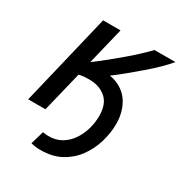

<svg xmlns="http://www.w3.org/2000/svg" viewBox="-167 -640 891 945"><g transform="rotate(30 278.5 -167.5)"><path d="M198 186Q184 186 170.5 184.5Q157 183 143 179L165 104Q174 105 182 106Q190 107 197 107Q239 107 270 89Q301 71 322 40.5Q343 10 354 -27.5Q365 -65 365 -104Q365 -171 328 -203Q291 -235 234 -235Q220 -235 205 -234Q190 -233 175 -229L119 0H21L146 -521H245L194 -311Q226 -335 261.5 -363.5Q297 -392 331.5 -421.5Q366 -451 393.5 -477Q421 -503 438 -521H557Q538 -498 508.5 -469Q479 -440 444.5 -410.5Q410 -381 376 -353Q342 -325 311 -302Q348 -296 376 -278.5Q404 -261 421.5 -235.5Q439 -210 448 -178.5Q457 -147 457 -112Q457 -59 441 -6Q425 47 393 90.5Q361 134 312.5 160Q264 186 198 186Z"/></g></svg>

Font: Ubuntu Sans Medium
Style: Italic
Weight: 500
Italic angle: -13.5°
Designer: Dalton Maag Ltd
Foundry: Dalton Maag Ltd
Version: Version 1.006